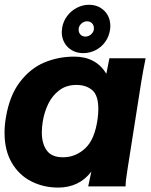

<svg xmlns="http://www.w3.org/2000/svg" viewBox="-26 -800 646 824"><path d="M-6.5 -230.5Q-6.5 -262 -0.5 -297Q15 -390 59.5 -448.2Q104 -506.5 164.2 -531.8Q224.5 -557 292.5 -557Q385.5 -557 430.5 -483.5L443.5 -550H599Q594.5 -528.5 589.2 -500.2Q584 -472 580 -447L521.5 -75.5L520 -65Q517 -47 515 -30.8Q513 -14.5 513 0H352.5Q354.5 -11 366 -63.5Q313.5 5 223.5 5Q161 5 108.5 -21.5Q56 -48 24.8 -101Q-6.5 -154 -6.5 -230.5ZM393 -290.5Q396 -314 396 -332Q396 -391 369.8 -413.2Q343.5 -435.5 302 -435.5Q259 -435.5 228.8 -412.8Q198.5 -390 181.2 -354.5Q164 -319 157.5 -278.5Q153.5 -253.5 153.5 -231.5Q153.5 -184 174.5 -154.5Q195.5 -125 244.5 -125Q298 -125 339.5 -163.2Q381 -201.5 393 -290.5ZM239 -662.5Q239 -668.5 241 -682.5Q246 -710 263 -732.2Q280 -754.5 304.8 -767Q329.5 -779.5 356 -779.5Q382.5 -779.5 403.2 -767.8Q424 -756 435.8 -735.5Q447.5 -715 447.5 -689Q447.5 -680 446 -671Q441.5 -642 424.8 -619.2Q408 -596.5 383.2 -584.2Q358.5 -572 331 -572Q304.5 -572 283.5 -583.8Q262.5 -595.5 250.8 -616.2Q239 -637 239 -662.5ZM376.5 -671.5Q377 -674 377 -679Q377 -692 368.8 -700.2Q360.5 -708.5 347.5 -708.5Q334.5 -708.5 324.2 -699.5Q314 -690.5 312 -679Q311.5 -677 311.5 -672.5Q311.5 -660 319.5 -651.5Q327.5 -643 341 -643Q353 -643 363.5 -651.5Q374 -660 376.5 -671.5Z"/></svg>

Font: JuliaMono Black
Style: Italic
Weight: 900
Italic angle: -9°
Monospace: yes
Designer: cormullion
Foundry: corm
Version: Version 0.057; ttfautohint (v1.8.4)